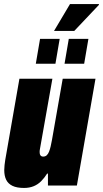

<svg xmlns="http://www.w3.org/2000/svg" viewBox="-20 -917 509 949"><path d="M99 12Q63 12 41.5 1.5Q20 -9 10.5 -28.5Q1 -48 1 -76Q1 -88 2.5 -101Q4 -114 6 -127L76 -528H239L177 -178Q176 -174 176 -171Q176 -168 176 -165Q176 -159 177.5 -154Q179 -149 183 -146Q187 -143 193 -143Q204 -143 211 -149.5Q218 -156 222.5 -167.5Q227 -179 230.5 -194Q234 -209 237 -226L290 -528H452L360 0H217V-59H213Q199 -37 183 -21Q167 -5 146 3.5Q125 12 99 12ZM157 -602 178 -725H275L254 -602ZM299 -602 320 -725H417L396 -602ZM247 -764 326 -897H469V-893L347 -764Z"/></svg>

Font: Archivo ExtraCondensed Black
Style: Italic
Weight: 900
Width: 2
Italic angle: -10°
Designer: Hector Gatti
Foundry: Omnibus-Type
Version: Version 2.001